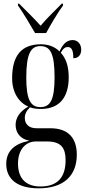

<svg xmlns="http://www.w3.org/2000/svg" viewBox="-20 -786 470 1045"><path d="M171 -606H231C255 -651 295 -718 323 -756V-766H316C278 -727 236 -688 201 -646C165 -687 121 -728 84 -766H78V-756C105 -718 145 -651 171 -606ZM190 239C329 239 398 168 398 56C398 -31 355 -88 254 -88H178C139 -88 115 -109 115 -144C115 -164 123 -182 143 -202C161 -195 183 -193 202 -193C306 -193 354 -259 354 -365C354 -428 338 -469 311 -499C322 -520 333 -530 349 -530C370 -530 379 -512 379 -469C408 -469 422 -489 422 -516C422 -544 405 -568 375 -568C337 -568 317 -535 304 -506C278 -532 243 -545 203 -545C99 -545 46 -486 46 -360C46 -284 82 -228 134 -206C85 -178 65 -143 65 -106C65 -67 87 -30 140 -20C57 -4 14 38 14 106C14 191 77 239 190 239ZM200 -203C146 -203 123 -244 123 -364C123 -496 149 -535 199 -535C252 -535 277 -500 277 -365C277 -243 254 -203 200 -203ZM200 229C126 229 78 190 78 104C78 27 121 -16 175 -16H237C314 -16 337 21 337 86C337 176 296 229 200 229Z"/></svg>

Font: Noto Serif Display ExtraCondensed
Style: Regular
Weight: 400
Width: 2
Designer: Monotype Design Team
Foundry: Monotype Imaging Inc.
Version: Version 2.009